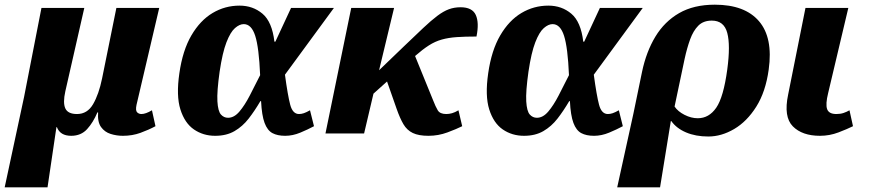

<svg xmlns="http://www.w3.org/2000/svg" viewBox="-71 -570 3715 820"><path d="M-51 230 32 -157 106 -536H289L208 -180Q197 -131 208 -107Q219 -83 258 -83Q302 -83 326.5 -125Q351 -167 365 -235L426 -536H609L512 -122Q507 -98 514.5 -90.5Q522 -83 533 -83Q551 -83 578 -99L593 -31Q563 -15 528.5 -2.5Q494 10 454 10Q427 10 401.5 2Q376 -6 360.5 -27.5Q345 -49 348 -90H345Q327 -47 301 -18.5Q275 10 233 10Q186 10 172 -27H170L132 230Z M848 10Q797 10 757.5 -17Q718 -44 699.5 -102.5Q681 -161 695 -257Q709 -355 746.5 -419Q784 -483 837 -514.5Q890 -546 952 -546Q1009 -546 1050 -511.5Q1091 -477 1101 -392H1105L1172 -536H1355L1146 -251Q1158 -162 1168.5 -122.5Q1179 -83 1206 -83Q1216 -83 1226.5 -86.5Q1237 -90 1253 -99L1270 -31Q1244 -17 1211.5 -3.5Q1179 10 1147 10Q1114 10 1092.5 -1.5Q1071 -13 1059 -45Q1047 -77 1044 -138H1041Q1017 -97 991 -63.5Q965 -30 930.5 -10Q896 10 848 10ZM903 -67Q929 -67 951.5 -93.5Q974 -120 995.5 -161.5Q1017 -203 1040 -249Q1035 -367 1019 -417Q1003 -467 970 -467Q952 -467 932.5 -450Q913 -433 896 -389Q879 -345 867 -264Q855 -179 857.5 -137Q860 -95 872.5 -81Q885 -67 903 -67Z M1319 0 1429 -536H1612L1548 -270L1653 -371Q1702 -418 1736.5 -450.5Q1771 -483 1797 -502.5Q1823 -522 1846 -530.5Q1869 -539 1896 -539Q1946 -539 1961 -506Q1976 -473 1964 -414Q1915 -414 1879.5 -411.5Q1844 -409 1815.5 -401Q1787 -393 1760.5 -376Q1734 -359 1702 -331V-330L1779 -141Q1789 -115 1798.5 -99Q1808 -83 1835 -83Q1847 -83 1859.5 -86.5Q1872 -90 1887 -99L1903 -31Q1879 -19 1840 -4.5Q1801 10 1759 10Q1717 10 1692 -2Q1667 -14 1652 -39.5Q1637 -65 1623 -105L1582 -222L1524 -170L1484 0Z M2167 10Q2116 10 2076.5 -17Q2037 -44 2018.5 -102.5Q2000 -161 2014 -257Q2028 -355 2065.5 -419Q2103 -483 2156 -514.5Q2209 -546 2271 -546Q2328 -546 2369 -511.5Q2410 -477 2420 -392H2424L2491 -536H2674L2465 -251Q2477 -162 2487.5 -122.5Q2498 -83 2525 -83Q2535 -83 2545.5 -86.5Q2556 -90 2572 -99L2589 -31Q2563 -17 2530.5 -3.5Q2498 10 2466 10Q2433 10 2411.5 -1.5Q2390 -13 2378 -45Q2366 -77 2363 -138H2360Q2336 -97 2310 -63.5Q2284 -30 2249.5 -10Q2215 10 2167 10ZM2222 -67Q2248 -67 2270.5 -93.5Q2293 -120 2314.5 -161.5Q2336 -203 2359 -249Q2354 -367 2338 -417Q2322 -467 2289 -467Q2271 -467 2251.5 -450Q2232 -433 2215 -389Q2198 -345 2186 -264Q2174 -179 2176.5 -137Q2179 -95 2191.5 -81Q2204 -67 2222 -67Z M2671 -263Q2689 -349 2728 -413.5Q2767 -478 2829.5 -514Q2892 -550 2982 -550Q3110 -550 3170.5 -479.5Q3231 -409 3212 -273Q3199 -178 3159 -114.5Q3119 -51 3064.5 -19Q3010 13 2954 13Q2900 13 2859 -4.5Q2818 -22 2796 -53H2794L2748 230H2565L2634 -84ZM2909 -65Q2957 -65 2988 -110Q3019 -155 3035 -273Q3049 -377 3035 -429.5Q3021 -482 2969 -482Q2933 -482 2911.5 -460.5Q2890 -439 2876.5 -402Q2863 -365 2853 -319L2810 -115Q2824 -94 2852.5 -79.5Q2881 -65 2909 -65Z M3431 10Q3355 10 3315 -30.5Q3275 -71 3295 -166L3369 -536H3552L3466 -173Q3454 -125 3461.5 -104Q3469 -83 3501 -83Q3518 -83 3531.5 -87.5Q3545 -92 3557 -99L3572 -31Q3548 -19 3510 -4.5Q3472 10 3431 10Z"/></svg>

Font: Noto Serif ExtraBold
Style: Italic
Weight: 800
Italic angle: -12°
Designer: Monotype Design Team
Foundry: Monotype Imaging Inc.
Version: Version 2.013